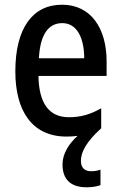

<svg xmlns="http://www.w3.org/2000/svg" viewBox="-20 -569 513 814"><path d="M323 113C323 75 347 31 409 -25V-110C362 -83 321 -72 272 -72C188 -72 145 -131 143 -247H432V-308C432 -450 365 -549 243 -549C117 -549 45 -448 45 -266C45 -99 116 10 262 10C279 10 294 9 309 7C272 40 245 83 245 128C245 190 278 225 347 225C369 225 390 222 406 216V150C397 154 382 157 366 157C339 157 323 142 323 113ZM244 -471C307 -471 337 -407 337 -322H145C150 -422 185 -471 244 -471Z"/></svg>

Font: Noto Sans Lao Looped Condensed Medium
Style: Regular
Weight: 500
Width: 3
Designer: Mark Frömberg, Ben Mitchell
Foundry: The Fontpad Ltd
Version: Version 1.002